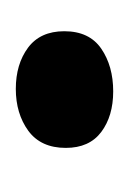

<svg xmlns="http://www.w3.org/2000/svg" viewBox="21 -384 166 249"><g transform="rotate(90 104.5 -259.0)"><path d="M94.8 -196Q62.8 -196 41.4 -211.8Q20 -227.7 20 -258.8Q20 -291.3 42.6 -306.8Q65.2 -322.3 98 -322.3Q130 -322.3 150.7 -306.8Q171.3 -291.3 171.3 -260.8Q171.3 -228.5 149.1 -212.2Q126.8 -196 94.8 -196Z"/></g></svg>

Font: Sansita Swashed Light
Style: Regular
Weight: 300
Designer: Pablo Cosgaya
Foundry: Omnibus-Type
Version: Version 1.003